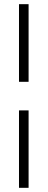

<svg xmlns="http://www.w3.org/2000/svg" viewBox="-20 -771 228 920"><path d="M71 -751H117V-379H71ZM71 -242H117V129H71Z"/></svg>

Font: Roboto Serif 120pt ExtraCondensed
Style: Regular
Weight: 400
Width: 2
Designer: Greg Gazdowicz
Foundry: Commercial Type
Version: Version 1.008